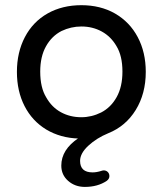

<svg xmlns="http://www.w3.org/2000/svg" viewBox="-20 -529 634 748"><path d="M218.8 116.2Q218.8 53.7 286.1 8.8L287.1 10.7Q215.8 8.8 160.2 -24.4Q105.5 -57.6 75.7 -115.7Q45.9 -173.8 45.9 -249Q45.9 -325.2 77.1 -384.8Q108.4 -444.3 165.5 -476.6Q222.7 -508.8 296.9 -508.8Q371.1 -508.8 427.7 -476.6Q485.4 -443.4 516.6 -384.3Q547.9 -325.2 547.9 -249Q547.9 -164.1 508.8 -100.6Q469.7 -37.1 401.4 -9.8Q356.4 8.8 324.2 38.6Q292 68.4 292 97.7Q292 142.6 340.8 142.6Q356.4 142.6 375 136.7L377.9 135.7L383.8 134.8Q393.6 134.8 399.9 141.1Q406.2 147.5 406.2 157.2Q406.2 168 395.5 175.8Q360.4 199.2 310.5 199.2Q272.5 199.2 245.6 175.8Q218.8 152.3 218.8 116.2ZM374 -90.8Q412.1 -110.4 434.6 -150.9Q457 -191.4 457 -250Q457 -311.5 433.6 -349.6Q412.1 -386.7 376.5 -406.2Q340.8 -425.8 296.9 -425.8Q256.8 -425.8 219.7 -408.2Q181.6 -388.7 159.2 -348.6Q136.7 -308.6 136.7 -250Q136.7 -187.5 160.2 -149.4Q181.6 -111.3 217.3 -91.8Q252.9 -72.3 296.9 -72.3Q336.9 -72.3 374 -90.8Z"/></svg>

Font: jf-openhuninn-2.1
Style: Regular
Weight: 400
Designer: [Kosugi Maru]
Designed by MOTOYA      

[Varela Round]
Joe Prince (Latin component); Avraham Cornfeld (Hebrew component)
Foundry: justfont Co., Ltd.
Version: 2.1